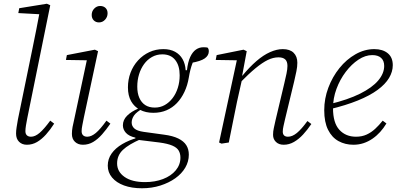

<svg xmlns="http://www.w3.org/2000/svg" viewBox="-20 -763 2133 1028"><path d="M124 12Q98 12 82 -4Q66 -20 66 -48Q66 -64 69 -82Q72 -100 76 -124L154 -504Q165 -556 174.5 -605.5Q184 -655 194 -707L206 -686L78 -693L83 -719L231 -743L249 -735L126 -130Q122 -110 119 -91.5Q116 -73 116 -61Q116 -46 124 -38.5Q132 -31 146 -31Q168 -31 192 -51.5Q216 -72 249 -117L270 -101Q249 -68 226 -42.5Q203 -17 178 -2.5Q153 12 124 12Z M365 -46Q365 -64 368.5 -83Q372 -102 378 -127L449 -460L460 -440L333 -442L338 -468L488 -497L505 -489L429 -134Q425 -113 421 -93.5Q417 -74 417 -61Q417 -46 425 -38.5Q433 -31 447 -31Q469 -31 493 -51Q517 -71 550 -117L571 -101Q549 -69 526.5 -43.5Q504 -18 479 -3Q454 12 424 12Q398 12 381.5 -3.5Q365 -19 365 -46ZM510 -643Q493 -643 482 -654Q471 -665 471 -683Q471 -703 484.5 -717Q498 -731 516 -731Q534 -731 545 -720.5Q556 -710 556 -692Q556 -672 542.5 -657.5Q529 -643 510 -643Z M740 245Q685 245 644 230Q603 215 580 187.5Q557 160 557 124Q557 88 577.5 59Q598 30 634.5 8.5Q671 -13 718 -26L736 -19Q669 10 638 39.5Q607 69 607 112Q607 156 646.5 184Q686 212 757 212Q810 212 853 195.5Q896 179 921 149Q946 119 946 81Q946 59 936.5 43Q927 27 902.5 16.5Q878 6 834 0L728 -13Q723 -14 717 -15Q711 -16 705 -17V-26Q670 -34 654 -52Q638 -70 638 -92Q638 -121 660.5 -143.5Q683 -166 721 -182V-197L750 -186Q710 -163 697.5 -144.5Q685 -126 685 -107Q685 -88 699.5 -75Q714 -62 749 -57L858 -42Q905 -36 934.5 -21.5Q964 -7 977.5 14.5Q991 36 991 65Q991 102 972 134.5Q953 167 918.5 191.5Q884 216 838.5 230.5Q793 245 740 245ZM801 -159Q760 -159 729.5 -175Q699 -191 682 -221Q665 -251 665 -295Q665 -337 679 -374Q693 -411 719 -439.5Q745 -468 779.5 -484Q814 -500 855 -500Q891 -500 917 -486Q943 -472 957.5 -446.5Q972 -421 974 -387H981Q986 -431 998.5 -458Q1011 -485 1029 -497.5Q1047 -510 1069 -510Q1077 -510 1083 -509.5Q1089 -509 1093 -507Q1095 -504 1096.5 -499.5Q1098 -495 1098 -488Q1098 -466 1076.5 -450.5Q1055 -435 1002 -426L1021 -450Q1015 -436 1009.5 -421.5Q1004 -407 999.5 -389.5Q995 -372 991 -348Q984 -306 967.5 -271Q951 -236 927 -211Q903 -186 871.5 -172.5Q840 -159 801 -159ZM809 -187Q838 -187 862 -200.5Q886 -214 904 -237.5Q922 -261 932 -292.5Q942 -324 942 -360Q942 -412 918 -442Q894 -472 849 -472Q819 -472 794 -458Q769 -444 751.5 -420Q734 -396 724.5 -365Q715 -334 715 -299Q715 -264 726 -239Q737 -214 757.5 -200.5Q778 -187 809 -187Z M1166 6 1153 0 1252 -459 1261 -440 1135 -442 1140 -468 1284 -497 1301 -489 1276 -355 1279 -352 1249 -218Q1238 -164 1227 -109.5Q1216 -55 1205 0ZM1499 12Q1473 12 1457.5 -3Q1442 -18 1442 -41Q1442 -60 1446 -77Q1450 -94 1455 -118L1502 -316Q1509 -345 1514 -369Q1519 -393 1519 -410Q1519 -434 1507 -445Q1495 -456 1471 -456Q1443 -456 1414 -442Q1385 -428 1348.5 -398Q1312 -368 1264 -319V-358H1278Q1316 -404 1353 -436Q1390 -468 1426 -484Q1462 -500 1494 -500Q1532 -500 1552 -480.5Q1572 -461 1572 -427Q1572 -406 1567 -381.5Q1562 -357 1555 -327L1506 -124Q1502 -105 1498 -88.5Q1494 -72 1494 -58Q1494 -45 1501 -38Q1508 -31 1522 -31Q1545 -31 1569.5 -51Q1594 -71 1626 -115L1647 -99Q1626 -68 1603 -43Q1580 -18 1554 -3Q1528 12 1499 12Z M1872 12Q1828 12 1792.5 -7.5Q1757 -27 1736.5 -68Q1716 -109 1716 -173Q1716 -235 1738 -293.5Q1760 -352 1797.5 -398.5Q1835 -445 1883.5 -472.5Q1932 -500 1984 -500Q2029 -500 2056 -478Q2083 -456 2083 -414Q2083 -379 2063 -345.5Q2043 -312 2001.5 -281.5Q1960 -251 1896 -225Q1832 -199 1745 -178L1743 -205Q1843 -229 1908 -261.5Q1973 -294 2005 -332Q2037 -370 2037 -410Q2037 -438 2020.5 -453Q2004 -468 1973 -468Q1936 -468 1899 -443.5Q1862 -419 1831 -378Q1800 -337 1781.5 -287Q1763 -237 1763 -184Q1763 -105 1797 -68Q1831 -31 1886 -31Q1918 -31 1943 -42.5Q1968 -54 1989 -73.5Q2010 -93 2029 -117L2049 -102Q2034 -77 2015.5 -56.5Q1997 -36 1974.5 -20.5Q1952 -5 1926.5 3.5Q1901 12 1872 12Z"/></svg>

Font: Source Serif 4 Light
Style: Italic
Weight: 300
Italic angle: -12°
Designer: Frank Grießhammer
Foundry: Adobe Systems Incorporated
Version: Version 4.004;hotconv 1.0.116;makeotfexe 2.5.65601